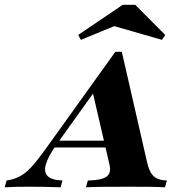

<svg xmlns="http://www.w3.org/2000/svg" viewBox="-86 -797 763 817"><path d="M-66.1 0 -58.1 -29Q-28.2 -33.1 -3.6 -45.6Q21 -58.1 45.6 -84.3Q70.2 -110.5 101.6 -154L404.8 -576.6H432.3L540.3 -104.8Q546.8 -78.2 556 -62.1Q565.3 -46 581.5 -37.9Q597.6 -29.8 624.2 -29L616.1 0Q591.1 -1.6 553.2 -2Q515.3 -2.4 466.1 -2.4Q400.8 -2.4 353.6 -2Q306.5 -1.6 279.8 0L287.9 -29Q327.4 -29.8 349.2 -36.7Q371 -43.5 378.2 -58.1Q385.5 -72.6 379.8 -96.8L306.5 -412.9L351.6 -457.3L156.5 -184.7Q120.2 -133.9 109.7 -99.6Q99.2 -65.3 116.5 -48Q133.9 -30.6 179.8 -29L171.8 0Q132.3 -1.6 98.4 -2Q64.5 -2.4 34.7 -2.4Q9.7 -2.4 -14.5 -2Q-38.7 -1.6 -66.1 0ZM134.7 -169.4 152.4 -198.4H401.6L408.1 -169.4ZM258.1 -627.4 246.8 -648.4 436.3 -776.6H489.5L616.9 -648.4L603.2 -627.4L379 -691.9L434.7 -700Z"/></svg>

Font: Playfair 5pt SemiExpanded Light Black
Style: Italic
Weight: 900
Italic angle: -15.6°
Version: Version 2.001;gftools[0.9.30]